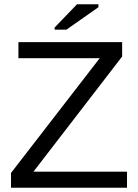

<svg xmlns="http://www.w3.org/2000/svg" viewBox="-20 -887 651 907"><path d="M580 0H32V-70L451 -612H67V-688H557V-620L138 -76H580ZM238 -747V-757L344 -867H445V-853L294 -747Z"/></svg>

Font: Libra Sans
Style: Regular
Weight: 400
Foundry: Context Ltd
Version: Version 1.000; ttfautohint (v1.3)